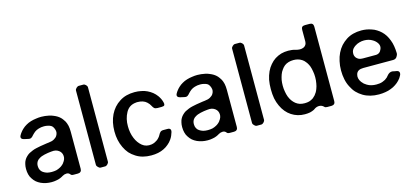

<svg xmlns="http://www.w3.org/2000/svg" viewBox="-62 -1181 3541 1646"><g transform="rotate(-15 1708.5 -358.0)"><path d="M431.6 -516.6Q416 -526.4 398.4 -533.2Q380.9 -541 362.3 -544.9Q343.8 -548.8 326.2 -550.8Q309.6 -552.7 293 -552.7Q268.6 -552.7 245.1 -548.8Q221.7 -545.9 199.2 -539.1Q175.8 -532.2 156.2 -520.5Q136.7 -509.8 120.1 -494.1Q108.4 -483.4 98.6 -470.7Q88.9 -459 81.1 -444.3Q73.2 -429.7 79.1 -419.9Q84 -410.2 100.6 -406.2Q109.4 -404.3 118.2 -402.3Q127 -400.4 135.7 -398.4Q154.3 -393.6 165 -400.4Q175.8 -407.2 185.5 -419.9Q190.4 -425.8 197.3 -431.6Q203.1 -437.5 210.9 -443.4Q226.6 -455.1 247.1 -460.9Q268.6 -467.8 294.9 -467.8Q313.5 -467.8 328.1 -463.9Q343.8 -460.9 355.5 -454.1Q372.1 -445.3 381.8 -416Q391.6 -387.7 375 -361.3Q366.2 -346.7 346.7 -335.9Q328.1 -325.2 296.9 -322.3Q288.1 -320.3 279.3 -320.3Q270.5 -319.3 260.7 -317.4Q260.7 -317.4 260.7 -317.4Q241.2 -315.4 222.7 -311.5Q203.1 -308.6 184.6 -303.7Q166 -299.8 149.4 -293Q132.8 -286.1 117.2 -278.3Q102.5 -269.5 90.8 -257.8Q78.1 -246.1 69.3 -230.5Q60.5 -215.8 56.6 -196.3Q51.8 -177.7 51.8 -154.3Q51.8 -127.9 57.6 -105.5Q63.5 -82 76.2 -64.5Q87.9 -45.9 104.5 -31.2Q121.1 -17.6 141.6 -7.8Q163.1 2 186.5 6.8Q210 11.7 235.4 11.7Q258.8 11.7 277.3 7.8Q296.9 4.9 313.5 -2Q321.3 -4.9 328.1 -8.8Q335 -11.7 341.8 -16.6Q358.4 -26.4 377 -26.4Q395.5 -26.4 406.2 -12.7Q409.2 -7.8 416 -3.9Q421.9 -1 434.6 -1Q447.3 -1 471.7 -1Q487.3 -1 496.1 -9.8Q504.9 -17.6 504.9 -34.2Q504.9 -143.6 504.9 -363.3Q504.9 -393.6 500 -417Q494.1 -441.4 484.4 -460Q484.4 -460 484.4 -459Q473.6 -477.5 460.9 -492.2Q447.3 -506.8 431.6 -516.6ZM334 -89.8Q318.4 -81.1 299.8 -76.2Q280.3 -72.3 258.8 -72.3Q237.3 -72.3 217.8 -77.1Q199.2 -83 184.6 -92.8Q169.9 -102.5 163.1 -117.2Q155.3 -131.8 155.3 -152.3Q155.3 -166 159.2 -177.7Q163.1 -189.5 170.9 -198.2Q177.7 -207 188.5 -212.9Q198.2 -219.7 210.9 -224.6Q223.6 -229.5 237.3 -232.4Q252 -235.4 267.6 -238.3Q274.4 -239.3 282.2 -240.2Q290 -241.2 299.8 -242.2Q321.3 -245.1 338.9 -241.2Q356.4 -236.3 368.2 -226.6Q390.6 -209 392.6 -178.7Q394.5 -149.4 372.1 -122.1Q372.1 -121.1 372.1 -121.1Q364.3 -111.3 354.5 -103.5Q345.7 -95.7 334 -89.8Z M639.6 -692.4Q639.6 -704.1 651.4 -714.8Q662.1 -725.6 673.8 -725.6Q683.6 -725.6 693.4 -725.6Q703.1 -725.6 712.9 -725.6Q724.6 -725.6 735.4 -714.8Q746.1 -704.1 746.1 -692.4Q746.1 -527.3 746.1 -363.3Q746.1 -198.2 746.1 -34.2Q746.1 -22.5 735.4 -11.7Q724.6 0 712.9 0Q703.1 0 693.4 0Q683.6 0 673.8 0Q662.1 0 651.4 -11.7Q639.6 -22.5 639.6 -34.2Q639.6 -198.2 639.6 -363.3Q639.6 -527.3 639.6 -692.4Z M1311.5 -367.2Q1333 -367.2 1337.9 -375Q1340.8 -379.9 1340.8 -387.7Q1340.8 -392.6 1338.9 -400.4Q1335 -417 1327.1 -433.6Q1319.3 -449.2 1309.6 -462.9Q1293.9 -484.4 1274.4 -500Q1254.9 -515.6 1230.5 -527.3Q1206.1 -539.1 1178.7 -543.9Q1151.4 -549.8 1120.1 -549.8Q1082 -549.8 1047.9 -541Q1014.6 -532.2 986.3 -513.7Q958 -496.1 935.5 -470.7Q914.1 -446.3 898.4 -415Q882.8 -382.8 875 -346.7Q867.2 -309.6 867.2 -268.6Q867.2 -226.6 875 -191.4Q882.8 -155.3 898.4 -123Q913.1 -91.8 934.6 -66.4Q957 -42 985.4 -24.4Q1013.7 -5.9 1047.9 2.9Q1082 11.7 1121.1 11.7Q1153.3 11.7 1181.6 5.9Q1210 0 1233.4 -11.7Q1257.8 -23.4 1276.4 -40Q1295.9 -55.7 1310.5 -77.1Q1320.3 -90.8 1327.1 -106.4Q1334 -122.1 1338.9 -138.7Q1342.8 -154.3 1335.9 -163.1Q1329.1 -171.9 1311.5 -171.9Q1299.8 -171.9 1275.4 -171.9Q1255.9 -171.9 1247.1 -162.1Q1238.3 -153.3 1231.4 -139.6Q1228.5 -134.8 1225.6 -129.9Q1222.7 -125 1218.8 -121.1Q1210 -110.4 1200.2 -102.5Q1189.5 -94.7 1177.7 -88.9Q1170.9 -85.9 1163.1 -83Q1155.3 -81.1 1147.5 -79.1Q1098.6 -71.3 1063.5 -99.6Q1029.3 -127.9 1010.7 -172.9Q1000 -198.2 995.1 -225.6Q990.2 -253.9 990.2 -281.2Q989.3 -347.7 1018.6 -401.4Q1047.9 -455.1 1109.4 -460Q1112.3 -460 1116.2 -460.9Q1119.1 -460.9 1123 -460.9Q1148.4 -460.9 1168.9 -454.1Q1189.5 -447.3 1204.1 -433.6Q1212.9 -425.8 1219.7 -417Q1226.6 -408.2 1231.4 -398.4Q1238.3 -384.8 1247.1 -376Q1256.8 -367.2 1276.4 -367.2Q1276.4 -367.2 1275.4 -367.2Q1284.2 -367.2 1293.9 -367.2Q1302.7 -367.2 1311.5 -367.2Z M1817.4 -516.6Q1801.8 -526.4 1784.2 -533.2Q1766.6 -541 1748 -544.9Q1729.5 -548.8 1711.9 -550.8Q1695.3 -552.7 1678.7 -552.7Q1654.3 -552.7 1630.9 -548.8Q1607.4 -545.9 1585 -539.1Q1561.5 -532.2 1542 -520.5Q1522.5 -509.8 1505.9 -494.1Q1494.1 -483.4 1484.4 -470.7Q1474.6 -459 1466.8 -444.3Q1459 -429.7 1464.8 -419.9Q1469.7 -410.2 1486.3 -406.2Q1495.1 -404.3 1503.9 -402.3Q1512.7 -400.4 1521.5 -398.4Q1540 -393.6 1550.8 -400.4Q1561.5 -407.2 1571.3 -419.9Q1576.2 -425.8 1583 -431.6Q1588.9 -437.5 1596.7 -443.4Q1612.3 -455.1 1632.8 -460.9Q1654.3 -467.8 1680.7 -467.8Q1699.2 -467.8 1713.9 -463.9Q1729.5 -460.9 1741.2 -454.1Q1757.8 -445.3 1767.6 -416Q1777.3 -387.7 1760.7 -361.3Q1752 -346.7 1732.4 -335.9Q1713.9 -325.2 1682.6 -322.3Q1673.8 -320.3 1665 -320.3Q1656.2 -319.3 1646.5 -317.4Q1646.5 -317.4 1646.5 -317.4Q1627 -315.4 1608.4 -311.5Q1588.9 -308.6 1570.3 -303.7Q1551.8 -299.8 1535.2 -293Q1518.6 -286.1 1502.9 -278.3Q1488.3 -269.5 1476.6 -257.8Q1463.9 -246.1 1455.1 -230.5Q1446.3 -215.8 1442.4 -196.3Q1437.5 -177.7 1437.5 -154.3Q1437.5 -127.9 1443.4 -105.5Q1449.2 -82 1461.9 -64.5Q1473.6 -45.9 1490.2 -31.2Q1506.8 -17.6 1527.3 -7.8Q1548.8 2 1572.3 6.8Q1595.7 11.7 1621.1 11.7Q1644.5 11.7 1663.1 7.8Q1682.6 4.9 1699.2 -2Q1707 -4.9 1713.9 -8.8Q1720.7 -11.7 1727.5 -16.6Q1744.1 -26.4 1762.7 -26.4Q1781.2 -26.4 1792 -12.7Q1794.9 -7.8 1801.8 -3.9Q1807.6 -1 1820.3 -1Q1833 -1 1857.4 -1Q1873 -1 1881.8 -9.8Q1890.6 -17.6 1890.6 -34.2Q1890.6 -143.6 1890.6 -363.3Q1890.6 -393.6 1885.7 -417Q1879.9 -441.4 1870.1 -460Q1870.1 -460 1870.1 -459Q1859.4 -477.5 1846.7 -492.2Q1833 -506.8 1817.4 -516.6ZM1719.7 -89.8Q1704.1 -81.1 1685.5 -76.2Q1666 -72.3 1644.5 -72.3Q1623 -72.3 1603.5 -77.1Q1585 -83 1570.3 -92.8Q1555.7 -102.5 1548.8 -117.2Q1541 -131.8 1541 -152.3Q1541 -166 1544.9 -177.7Q1548.8 -189.5 1556.6 -198.2Q1563.5 -207 1574.2 -212.9Q1584 -219.7 1596.7 -224.6Q1609.4 -229.5 1623 -232.4Q1637.7 -235.4 1653.3 -238.3Q1660.2 -239.3 1668 -240.2Q1675.8 -241.2 1685.5 -242.2Q1707 -245.1 1724.6 -241.2Q1742.2 -236.3 1753.9 -226.6Q1776.4 -209 1778.3 -178.7Q1780.3 -149.4 1757.8 -122.1Q1757.8 -121.1 1757.8 -121.1Q1750 -111.3 1740.2 -103.5Q1731.4 -95.7 1719.7 -89.8Z M2025.4 -692.4Q2025.4 -704.1 2037.1 -714.8Q2047.9 -725.6 2059.6 -725.6Q2069.3 -725.6 2079.1 -725.6Q2088.9 -725.6 2098.6 -725.6Q2110.4 -725.6 2121.1 -714.8Q2131.8 -704.1 2131.8 -692.4Q2131.8 -527.3 2131.8 -363.3Q2131.8 -198.2 2131.8 -34.2Q2131.8 -22.5 2121.1 -11.7Q2110.4 0 2098.6 0Q2088.9 0 2079.1 0Q2069.3 0 2059.6 0Q2047.9 0 2037.1 -11.7Q2025.4 -22.5 2025.4 -34.2Q2025.4 -198.2 2025.4 -363.3Q2025.4 -527.3 2025.4 -692.4Z M2680.7 -726.6Q2664.1 -726.6 2655.3 -718.8Q2647.5 -710 2647.5 -693.4Q2647.5 -659.2 2647.5 -591.8Q2647.5 -556.6 2618.2 -543Q2588.9 -530.3 2544.9 -543.9Q2532.2 -547.9 2516.6 -549.8Q2502 -551.8 2484.4 -551.8Q2451.2 -551.8 2421.9 -543.9Q2392.6 -535.2 2366.2 -518.6Q2340.8 -502 2320.3 -477.5Q2299.8 -454.1 2285.2 -422.9Q2270.5 -390.6 2262.7 -353.5Q2255.9 -315.4 2255.9 -271.5Q2255.9 -226.6 2262.7 -188.5Q2270.5 -151.4 2285.2 -120.1Q2299.8 -87.9 2320.3 -63.5Q2340.8 -39.1 2366.2 -22.5Q2391.6 -5.9 2420.9 2.9Q2450.2 11.7 2483.4 11.7Q2508.8 11.7 2529.3 7.8Q2549.8 2.9 2565.4 -4.9Q2569.3 -7.8 2573.2 -9.8Q2577.1 -11.7 2580.1 -14.6Q2599.6 -26.4 2621.1 -25.4Q2642.6 -24.4 2659.2 -7.8Q2663.1 -2.9 2668.9 -1Q2675.8 1 2683.6 1Q2696.3 1 2720.7 1Q2737.3 1 2746.1 -7.8Q2754.9 -15.6 2754.9 -32.2Q2754.9 -252.9 2754.9 -693.4Q2754.9 -710 2746.1 -718.8Q2737.3 -726.6 2720.7 -726.6Q2720.7 -726.6 2719.7 -726.6Q2710 -726.6 2700.2 -726.6Q2690.4 -726.6 2680.7 -726.6ZM2621.1 -146.5Q2613.3 -133.8 2604.5 -123Q2594.7 -112.3 2584 -103.5Q2584 -103.5 2583 -102.5Q2582 -102.5 2581.1 -101.6Q2565.4 -90.8 2546.9 -85Q2528.3 -80.1 2506.8 -80.1Q2483.4 -80.1 2463.9 -85.9Q2443.4 -92.8 2427.7 -105.5Q2412.1 -118.2 2399.4 -135.7Q2387.7 -152.3 2378.9 -174.8Q2371.1 -196.3 2367.2 -220.7Q2362.3 -246.1 2362.3 -273.4Q2362.3 -300.8 2366.2 -324.2Q2371.1 -348.6 2378.9 -370.1Q2386.7 -391.6 2399.4 -408.2Q2411.1 -425.8 2426.8 -438.5Q2443.4 -451.2 2463.9 -457Q2483.4 -462.9 2507.8 -462.9Q2528.3 -462.9 2545.9 -458Q2564.5 -453.1 2579.1 -443.4Q2580.1 -442.4 2582 -441.4Q2584 -440.4 2585 -439.5Q2597.7 -430.7 2606.4 -418.9Q2616.2 -408.2 2624 -393.6Q2626 -388.7 2628.9 -383.8Q2631.8 -377.9 2633.8 -373Q2641.6 -351.6 2645.5 -326.2Q2650.4 -301.8 2650.4 -273.4Q2650.4 -244.1 2645.5 -218.8Q2641.6 -193.4 2632.8 -171.9Q2632.8 -171.9 2632.8 -171.9Q2629.9 -165 2627 -158.2Q2624 -152.3 2621.1 -146.5Z M3334 -242.2Q3355.5 -242.2 3367.2 -258.8Q3378.9 -275.4 3378.9 -291Q3378.9 -292 3378.9 -292Q3377.9 -326.2 3373 -354.5Q3368.2 -383.8 3358.4 -408.2Q3348.6 -434.6 3335 -456.1Q3321.3 -477.5 3303.7 -494.1Q3286.1 -510.7 3266.6 -522.5Q3247.1 -535.2 3224.6 -542Q3203.1 -549.8 3180.7 -553.7Q3158.2 -557.6 3134.8 -557.6Q3095.7 -557.6 3062.5 -548.8Q3028.3 -540 3000 -521.5Q2971.7 -502.9 2949.2 -478.5Q2926.8 -453.1 2911.1 -420.9Q2895.5 -388.7 2887.7 -351.6Q2878.9 -313.5 2878.9 -271.5Q2878.9 -228.5 2886.7 -191.4Q2894.5 -153.3 2911.1 -122.1Q2926.8 -89.8 2949.2 -65.4Q2972.7 -41 3002 -23.4Q3031.2 -5.9 3066.4 2.9Q3100.6 11.7 3141.6 11.7Q3171.9 11.7 3199.2 6.8Q3225.6 2.9 3249 -6.8Q3273.4 -15.6 3293 -29.3Q3312.5 -42 3328.1 -58.6Q3336.9 -67.4 3343.8 -77.1Q3350.6 -87.9 3356.4 -98.6Q3364.3 -113.3 3360.4 -127Q3355.5 -139.6 3338.9 -142.6Q3330.1 -144.5 3321.3 -145.5Q3311.5 -147.5 3303.7 -149.4Q3289.1 -151.4 3276.4 -144.5Q3263.7 -137.7 3253.9 -125Q3251 -121.1 3248 -118.2Q3245.1 -114.3 3242.2 -111.3Q3232.4 -102.5 3221.7 -95.7Q3210.9 -89.8 3198.2 -85Q3185.5 -80.1 3171.9 -78.1Q3158.2 -76.2 3142.6 -76.2Q3119.1 -76.2 3098.6 -81.1Q3078.1 -85.9 3060.5 -96.7Q3048.8 -103.5 3038.1 -112.3Q3028.3 -122.1 3019.5 -132.8Q2993.2 -168.9 3004.9 -205.1Q3016.6 -242.2 3068.4 -242.2Q3068.4 -242.2 3069.3 -242.2Q3135.7 -242.2 3201.2 -242.2Q3267.6 -242.2 3334 -242.2ZM3056.6 -446.3Q3074.2 -458 3093.8 -462.9Q3113.3 -468.8 3135.7 -468.8Q3157.2 -468.8 3174.8 -463.9Q3193.4 -459 3209 -449.2Q3214.8 -446.3 3219.7 -442.4Q3225.6 -438.5 3230.5 -433.6Q3268.6 -397.5 3252.9 -360.4Q3238.3 -322.3 3201.2 -322.3Q3163.1 -322.3 3086.9 -322.3Q3067.4 -322.3 3052.7 -328.1Q3039.1 -335 3030.3 -344.7Q3014.6 -364.3 3017.6 -389.6Q3019.5 -416 3040 -433.6Q3040 -433.6 3040 -433.6Q3043.9 -437.5 3047.9 -440.4Q3051.8 -443.4 3056.6 -446.3Z"/></g></svg>

Font: DeepSea
Style: Medium
Weight: 500
Designer: Stem
Version: Version 3.019;git-0a5106e0b